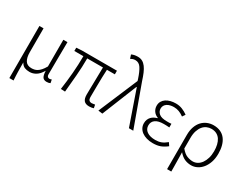

<svg xmlns="http://www.w3.org/2000/svg" viewBox="-90 -1473 2999 2336"><g transform="rotate(30 1409.5 -304.5)"><path d="M100 -533H158V-199Q158 -122 184.5 -80.5Q211 -39 271 -39Q291 -39 311 -43Q331 -47 351.5 -59.5Q372 -72 393 -95.5Q414 -119 436 -158V-533H494Q493 -417 491.5 -303Q490 -189 490 -78Q490 -57 500 -47Q510 -37 525 -37Q538 -37 556 -44L565 2Q556 7 544 10Q532 13 515 13Q474 13 457.5 -13Q441 -39 439 -97H437Q404 -40 362.5 -14Q321 12 273 12Q234 12 204 0Q174 -12 152 -51Q152 -7 152.5 25Q153 57 153.5 85Q154 113 155.5 139.5Q157 166 159 199H100Z M696 -533H1189V-482H1078Q1075 -432 1073.5 -373.5Q1072 -315 1071.5 -260.5Q1071 -206 1070.5 -161Q1070 -116 1070 -92Q1070 -37 1121 -37Q1132 -37 1165 -43L1174 3Q1161 7 1146.5 10Q1132 13 1112 13Q1061 13 1038 -14Q1015 -41 1015 -98Q1015 -123 1016 -168Q1017 -213 1018 -266.5Q1019 -320 1020 -377Q1021 -434 1022 -482H801Q801 -361 790.5 -236.5Q780 -112 769 3L709 0Q726 -116 736.5 -240Q747 -364 747 -482H620V-528Z M1236 0 1469 -550 1461 -576Q1432 -664 1401.5 -710.5Q1371 -757 1320 -757Q1300 -757 1284 -751.5Q1268 -746 1255 -738L1238 -790Q1254 -798 1275.5 -803Q1297 -808 1326 -808Q1363 -808 1390.5 -793Q1418 -778 1440.5 -748Q1463 -718 1481.5 -674.5Q1500 -631 1518 -574L1726 0H1665L1498 -481H1493L1296 8Z M2006 13Q1958 13 1918.5 1.5Q1879 -10 1851 -30.5Q1823 -51 1807.5 -80Q1792 -109 1792 -145Q1792 -174 1801.5 -197Q1811 -220 1827 -236.5Q1843 -253 1863.5 -263.5Q1884 -274 1906 -280V-285Q1864 -301 1842 -334Q1820 -367 1820 -407Q1820 -442 1835 -468Q1850 -494 1876 -511.5Q1902 -529 1937 -538Q1972 -547 2011 -547Q2060 -547 2101.5 -530.5Q2143 -514 2180 -487L2153 -446Q2119 -471 2085 -484Q2051 -497 2012 -497Q1985 -497 1960.5 -491Q1936 -485 1918 -473Q1900 -461 1889.5 -443Q1879 -425 1879 -401Q1879 -359 1912.5 -331Q1946 -303 2023 -303Q2037 -303 2051.5 -303Q2066 -303 2086 -305V-254Q2063 -256 2044.5 -256.5Q2026 -257 2007 -257Q1930 -257 1891 -228.5Q1852 -200 1852 -149Q1852 -96 1895 -66Q1938 -36 2013 -36Q2058 -36 2094 -49.5Q2130 -63 2171 -97L2199 -55Q2151 -18 2108 -2.5Q2065 13 2006 13Z M2316 -281Q2316 -347 2334 -397Q2352 -447 2383 -480Q2414 -513 2455 -530Q2496 -547 2542 -547Q2597 -547 2638.5 -528Q2680 -509 2707.5 -473.5Q2735 -438 2749 -387.5Q2763 -337 2763 -275Q2763 -207 2744.5 -153.5Q2726 -100 2695.5 -63Q2665 -26 2625.5 -6.5Q2586 13 2544 13Q2496 13 2454 -5Q2412 -23 2371 -70Q2372 -32 2372.5 0.5Q2373 33 2373.5 64.5Q2374 96 2374.5 128.5Q2375 161 2375 199H2316ZM2539 -38Q2573 -38 2603 -55Q2633 -72 2655 -103Q2677 -134 2690 -177.5Q2703 -221 2703 -275Q2703 -323 2693.5 -363.5Q2684 -404 2664.5 -433.5Q2645 -463 2614 -479.5Q2583 -496 2540 -496Q2507 -496 2476.5 -482.5Q2446 -469 2423 -441.5Q2400 -414 2386 -371.5Q2372 -329 2372 -271V-123Q2416 -70 2457.5 -54Q2499 -38 2539 -38Z"/></g></svg>

Font: Kinto Sans Light
Style: Regular
Weight: 300
Designer: Authors: Ryoko NISHIZUKA  (kana & ideographs); Paul D. Hunt (Latin, Greek & Cyrillic); Wenlong ZHANG  (bopomofo); Sandol
Foundry: Adobe Systems Incorporated, ookami Inc.
Version: Version 0.001